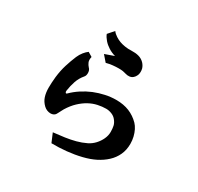

<svg xmlns="http://www.w3.org/2000/svg" viewBox="-184 -1052 1367 1328"><g transform="rotate(30 500.0 -387.5)"><path d="M320.8 -596.2Q314.5 -569.3 322 -552.5Q329.6 -535.6 339.8 -524.9Q348.1 -517.1 351.6 -507.3Q355 -497.6 355 -486.8Q355 -466.3 345.2 -455.1Q318.4 -423.8 305.7 -386.2Q293 -348.6 287.1 -308.1Q285.6 -298.3 290 -292.5Q291.5 -290.5 293.5 -290Q296.9 -289.1 301.8 -293.9Q331.1 -323.2 368.4 -347.7Q405.8 -372.1 446.8 -389.2Q488.8 -406.2 532.5 -415.5Q576.2 -424.8 618.2 -424.8Q677.2 -424.8 722.7 -406.2Q768.1 -387.7 804.2 -351.1Q818.8 -335.9 830.1 -313.5Q841.3 -291 847.7 -264.4Q854 -237.8 854 -210Q854 -160.6 835.7 -121.1Q817.4 -81.5 784.9 -51.5Q752.4 -21.5 710 0Q668.5 21 613.8 34.4Q559.1 47.9 498.5 54Q438 60.1 378.9 59.1L349.1 -11.2Q396.5 -16.1 439.2 -22.2Q481.9 -28.3 521 -38.6Q560.1 -48.8 597.2 -66.9Q625 -80.6 647 -104.2Q668.9 -127.9 681.9 -156.2Q694.8 -184.6 694.8 -211.9Q694.8 -239.7 690.4 -260.3Q686 -280.8 668.9 -301.8Q654.8 -319.3 632.3 -328.1Q609.9 -336.9 587.9 -336.9Q556.6 -336.9 522.5 -329.6Q488.3 -322.3 455.1 -304.2Q422.4 -286.1 392.1 -257.6Q361.8 -229 335.9 -187Q333 -182.1 327.6 -171.6Q322.3 -161.1 316.7 -150.6Q311 -140.1 308.1 -134.8Q302.7 -126 292.5 -121.1Q282.2 -116.2 270 -116.2Q255.9 -116.2 241.5 -121.8Q227.1 -127.4 215.8 -138.2Q189.9 -162.6 179.9 -193.6Q169.9 -224.6 169.9 -263.7Q169.9 -302.7 174.8 -351.1Q181.2 -406.2 195.6 -452.6Q210 -499 228 -542Q238.8 -566.9 254.6 -586.7Q270.5 -606.4 286.1 -617.2ZM373 -834Q385.7 -816.9 406.2 -804Q426.8 -791 443.8 -785.2Q460.9 -778.8 485.8 -774.7Q510.7 -770.5 540 -772Q570.3 -773.4 595.9 -766.6Q621.6 -759.8 641.1 -740.2Q649.4 -731.9 657 -718.5Q664.6 -705.1 666 -689.9Q668.5 -664.6 661.1 -648.2Q653.8 -631.8 643.1 -623Q630.9 -612.3 614.7 -610.6Q598.6 -608.9 583 -613.8Q570.8 -617.7 557.9 -619.9Q544.9 -622.1 523.9 -622.1Q501.5 -622.1 476.1 -619.4Q450.7 -616.7 425.8 -609.9L384.8 -657.2L458 -683.1Q428.2 -691.4 402.6 -707.5Q377 -723.6 358.9 -744.4Q340.8 -765.1 332 -787.1Z"/></g></svg>

Font: BIZ UDMincho
Style: Bold
Weight: 700
Monospace: yes
Designer: TypeBank Co., Ltd.
Foundry: Morisawa Inc.
Version: Version 1.06